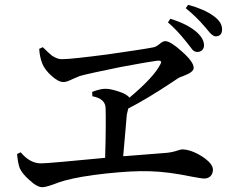

<svg xmlns="http://www.w3.org/2000/svg" viewBox="-20 -815 954 798"><path d="M156 -37C165 -37 181 -41 203 -49C221 -56 236 -61 247 -64C290 -76 348 -86 422 -94C567 -109 644 -108 776 -81C803 -76 821 -73 829 -73C850 -73 865 -87 865 -110C865 -127 849 -146 818 -166C787 -185 760 -194 737 -194C734 -194 728 -193 720 -190C702 -184 683 -180 663 -179C636 -177 585 -173 511 -167C502 -166 496 -166 492 -166C494 -189 497 -223 501 -268C504 -302 506 -325 507 -338C509 -347 511 -356 513 -364C564 -390 626 -427 698 -475C709 -482 717 -488 722 -491C725 -493 733 -496 744 -500C771 -510 785 -521 785 -533C785 -550 768 -573 735 -602C704 -630 681 -644 667 -644C660 -644 652 -640 643 -632C633 -624 624 -619 616 -618C580 -611 517 -602 428 -589C328 -576 264 -569 237 -569C224 -569 211 -574 197 -583C189 -589 177 -600 162 -615C160 -617 159 -618 158 -619L143 -612C144 -591 148 -571 156 -550C163 -533 176 -516 194 -500C213 -483 229 -474 244 -474C253 -474 265 -478 281 -486C294 -492 304 -496 311 -499C340 -507 396 -519 479 -536C559 -551 611 -560 635 -563C650 -564 653 -559 646 -547C629 -513 587 -467 518 -409C511 -419 495 -428 472 -435C451 -442 433 -446 418 -446C405 -446 386 -442 363 -433L364 -415C401 -408 419 -391 419 -364C420 -329 420 -260 417 -159C261 -144 172 -136 150 -136C120 -136 92 -151 66 -182L51 -175C53 -150 57 -130 62 -116C69 -101 82 -84 102 -67C123 -47 141 -37 156 -37ZM800 -599C816 -599 828 -610 828 -626C828 -645 818 -663 797 -682C773 -703 737 -722 688 -737L678 -722C704 -700 730 -672 756 -639L757 -638C759 -636 761 -633 763 -630C772 -619 778 -611 781 -607C787 -602 793 -599 800 -599ZM876 -664C894 -664 903 -674 903 -693C903 -714 891 -732 867 -749C841 -768 806 -783 762 -795L752 -781C783 -756 809 -730 832 -703C835 -700 838 -695 843 -690C856 -673 867 -664 876 -664Z"/></svg>

Font: AllPunType SemiBold
Style: Regular
Weight: 600
Version: 1.0